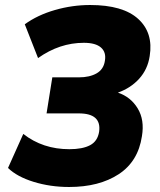

<svg xmlns="http://www.w3.org/2000/svg" viewBox="-20 -736 640 767"><path d="M256 11Q181 11 114.5 -9.5Q48 -30 12 -65L73 -201Q151 -140 257 -140Q310 -140 340 -156Q370 -172 376 -210Q386 -283 295 -283H166L189 -427H295Q338 -427 366 -443Q394 -459 399 -493Q405 -527 383.5 -546Q362 -565 315 -565Q218 -565 132 -504L79 -639Q130 -676 199.5 -696Q269 -716 340 -716Q471 -716 532 -660.5Q593 -605 578 -512Q570 -459 536 -421.5Q502 -384 451 -366Q502 -349 530 -303Q558 -257 547 -192Q532 -91 454 -40Q376 11 256 11Z"/></svg>

Font: Winston ExtraBold
Style: Italic
Weight: 800
Italic angle: -9°
Designer: Original fonts by Vernon Adams / Changes by Cristiano Sobral
Foundry: Original fonts by Vernon Adams / Changes by Cristiano Sobral
Version: Version 2.503;July 17, 2020;FontCreator 13.0.0.2655 64-bit